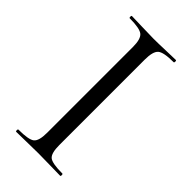

<svg xmlns="http://www.w3.org/2000/svg" viewBox="-201 -679 733 733"><g transform="rotate(45 166.0 -312.5)"><path d="M199 -81Q199 -37 214 -24.5Q229 -12 284 -12Q287 -12 287 -6Q287 0 284 0Q270 0 230.5 -1Q191 -2 165 -2Q142 -2 102 -1Q62 0 47 0Q44 0 44 -6Q44 -12 47 -12Q102 -12 117.5 -24.5Q133 -37 133 -81V-544Q133 -587 117 -600Q101 -613 47 -613Q44 -613 44 -619Q44 -625 47 -625Q62 -625 102 -623.5Q142 -622 165 -622Q191 -622 231 -623.5Q271 -625 284 -625Q287 -625 287 -619Q287 -613 284 -613Q230 -613 214.5 -599.5Q199 -586 199 -542Z"/></g></svg>

Font: Cormorant Infant
Style: Regular
Weight: 400
Designer: Christian Thalmann (Catharsis Fonts)
Version: Version 1.000;PS 002.000;hotconv 1.0.88;makeotf.lib2.5.64775